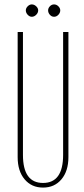

<svg xmlns="http://www.w3.org/2000/svg" viewBox="-20 -844 381 870"><path d="M84 -699V-142Q84 -15 175 -15Q266 -15 266 -142V-699H290V-132Q290 -69 258.5 -31.5Q227 6 175 6Q123 6 91.5 -31.5Q60 -69 60 -132V-699ZM97 -797Q97 -807 105.5 -815.5Q114 -824 124 -824Q135 -824 144 -815.5Q153 -807 153 -797Q153 -786 144 -777Q135 -768 124 -768Q114 -768 105.5 -777Q97 -786 97 -797ZM198 -797Q198 -807 206 -815.5Q214 -824 225 -824Q236 -824 244.5 -815.5Q253 -807 253 -797Q253 -786 244.5 -777Q236 -768 225 -768Q214 -768 206 -777Q198 -786 198 -797Z"/></svg>

Font: Moniqa Thin Paragraph
Style: Regular
Weight: 100
Designer: Rajesh Rajput
Foundry: Rajesh Rajput
Version: Version 1.000